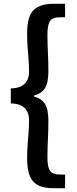

<svg xmlns="http://www.w3.org/2000/svg" viewBox="-20 -820 407 1012"><path d="M261 172Q214 172 183.5 158Q153 144 138 110Q123 76 123 16Q123 -25 125.5 -57.5Q128 -90 130.5 -121Q133 -152 133 -189Q133 -211 124.5 -230Q116 -249 95.5 -261.5Q75 -274 37 -275V-354Q75 -355 95.5 -367.5Q116 -380 124.5 -399Q133 -418 133 -439Q133 -476 130.5 -507Q128 -538 125.5 -570.5Q123 -603 123 -643Q123 -734 157 -767Q191 -800 261 -800H323V-729H298Q257 -729 243.5 -709Q230 -689 230 -638Q230 -590 232.5 -544.5Q235 -499 235 -444Q235 -384 217 -355.5Q199 -327 159 -316V-311Q199 -301 217 -272Q235 -243 235 -184Q235 -130 232.5 -84.5Q230 -39 230 10Q230 60 243.5 80Q257 100 298 100H323V172Z"/></svg>

Font: Noto Sans SC SemiBold
Style: Regular
Weight: 600
Designer: Ryoko NISHIZUKA 西塚涼子 (kana, bopomofo & ideographs); Paul D. Hunt (Latin, Greek & Cyrillic); Sandoll Communications 산돌커뮤니
Foundry: Adobe
Version: Version 2.004-H2;hotconv 1.0.118;makeotfexe 2.5.65603